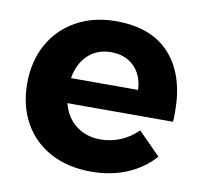

<svg xmlns="http://www.w3.org/2000/svg" viewBox="-66 -614 730 691"><g transform="rotate(10 298.5 -268.5)"><path d="M570 -259Q570 -235 569 -222H183Q196 -171 233 -142.5Q270 -114 322 -114Q360 -114 395 -128.5Q430 -143 458 -171L539 -89Q498 -43 439.5 -18.5Q381 6 309 6Q224 6 160.5 -28Q97 -62 62.5 -124Q28 -186 28 -267Q28 -349 63 -411.5Q98 -474 161 -508.5Q224 -543 305 -543Q435 -543 502.5 -468Q570 -393 570 -259ZM425 -313Q423 -366 391 -398Q359 -430 306 -430Q256 -430 222.5 -398.5Q189 -367 180 -313Z"/></g></svg>

Font: Gontserrat SemiBold
Style: Regular
Weight: 600
Designer: Julieta Ulanovsky
Foundry: Julieta Ulanovsky
Version: Version 6.001